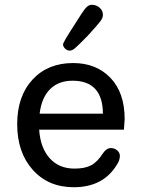

<svg xmlns="http://www.w3.org/2000/svg" viewBox="-20 -774 593 804"><path d="M272 -562Q261 -562 252.5 -570.5Q244 -579 244 -588Q244 -597 293 -672Q327 -727 339 -740.5Q351 -754 364 -754Q383 -754 397 -742Q411 -730 411 -711Q411 -699 400 -684.5Q389 -670 348 -625Q307 -583 294.5 -572.5Q282 -562 272 -562ZM502 -275Q502 -270 499 -231H144Q149 -155 188 -111.5Q227 -68 292 -68Q336 -68 362 -82Q388 -96 411 -132Q426 -154 444 -154Q459 -154 470.5 -144.5Q482 -135 482 -121Q482 -102 468 -82Q411 10 289 10Q182 10 117 -63Q52 -136 52 -254Q52 -371 116 -440.5Q180 -510 286 -510Q383 -510 442.5 -448Q502 -386 502 -275ZM284 -436Q225 -436 189.5 -400.5Q154 -365 146 -298H411Q410 -436 284 -436Z"/></svg>

Font: Solway
Style: Regular
Weight: 400
Designer: Mariya V. Pigoulevskaya
Foundry: The Northern Block Ltd.
Version: Version 1.000;hotconv 1.0.109;makeotfexe 2.5.65596